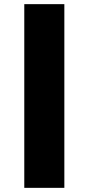

<svg xmlns="http://www.w3.org/2000/svg" viewBox="-20 -725 427 925"><path d="M97 180V-705H290V180Z"/></svg>

Font: Nunito Sans 10pt Expanded Black
Style: Regular
Weight: 900
Width: 7
Designer: Vernon Adams
Foundry: Vernon Adams
Version: Version 3.101;gftools[0.9.27]